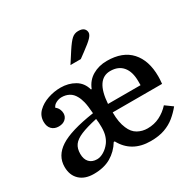

<svg xmlns="http://www.w3.org/2000/svg" viewBox="-172 -981 1189 1175"><g transform="rotate(-30 422.5 -393.0)"><path d="M33 -117Q33 -195 106 -242.5Q179 -290 348 -315Q344 -370 337 -398Q330 -426 319 -445Q305 -471 282 -483.5Q259 -496 230 -496Q210 -496 190.5 -486Q171 -476 165 -459Q179 -449 185.5 -434Q192 -419 192 -405Q192 -381 174.5 -365Q157 -349 127 -349Q97 -349 78.5 -367.5Q60 -386 60 -420Q60 -462 89.5 -491Q119 -520 163.5 -535Q208 -550 253 -550Q309 -550 352.5 -524.5Q396 -499 410 -447H415Q435 -498 479.5 -524Q524 -550 581 -550Q692 -550 749.5 -486.5Q807 -423 807 -311Q807 -301 806.5 -290Q806 -279 804 -259H455Q455 -222 460 -194Q465 -166 475 -143Q492 -102 523.5 -84.5Q555 -67 592 -67Q639 -67 678 -86.5Q717 -106 748 -140L799 -103Q773 -71 742 -45.5Q711 -20 669.5 -5Q628 10 570 10Q503 10 454.5 -17.5Q406 -45 377 -99H370Q339 -48 289.5 -19Q240 10 168 10Q105 10 69 -24Q33 -58 33 -117ZM568 -486Q518 -486 490 -444.5Q462 -403 456 -318H686V-346Q686 -413 655.5 -449.5Q625 -486 568 -486ZM230 -58Q253 -58 278 -73Q303 -88 322 -113Q336 -132 343.5 -156.5Q351 -181 351 -215Q351 -232 350 -246Q349 -260 347 -275Q274 -259 232.5 -241.5Q191 -224 173.5 -200Q156 -176 156 -138Q156 -100 175.5 -79Q195 -58 230 -58ZM376 -639 425 -715Q455 -761 474.5 -778.5Q494 -796 520 -796Q548 -796 560 -784.5Q572 -773 572 -756Q572 -741 553.5 -721.5Q535 -702 487 -667L449 -639Z"/></g></svg>

Font: Domine SemiBold
Style: Regular
Weight: 600
Designer: Pablo Impallari, Rodrigo Fuenzalida, Brenda Gallo
Foundry: Pablo Impallari, Rodrigo Fuenzalida, Brenda Gallo
Version: Version 2.000